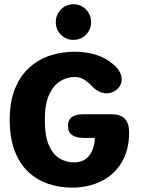

<svg xmlns="http://www.w3.org/2000/svg" viewBox="-20 -867 659 898"><path d="M316.5 10.5Q259 10.5 206.5 -7Q154 -24.5 113.2 -62.2Q72.5 -100 49 -160.5Q25.5 -221 25.5 -307.5Q25.5 -393.5 50.8 -454Q76 -514.5 119 -552.5Q162 -590.5 216.2 -607.8Q270.5 -625 328 -625Q383 -625 428.8 -610.8Q474.5 -596.5 510 -566Q530 -549.5 539.5 -531.5Q549 -513.5 549 -496Q549 -467.5 527.2 -449Q505.5 -430.5 479 -430.5Q460 -430.5 442.8 -439.2Q425.5 -448 413 -461Q399.5 -476.5 378.2 -491.8Q357 -507 329 -507Q294 -507 262 -487.5Q230 -468 209.8 -424.2Q189.5 -380.5 189.5 -307.5Q189.5 -230.5 208.8 -187Q228 -143.5 259.2 -125.5Q290.5 -107.5 326.5 -107.5Q358 -107.5 379 -122Q400 -136.5 411.2 -162.5Q422.5 -188.5 423.5 -222H370Q337 -222 317.5 -235.2Q298 -248.5 298 -277.5Q298 -307 316.8 -319.8Q335.5 -332.5 368.5 -332.5H500.5Q545 -332.5 564.5 -311Q584 -289.5 584 -249Q584 -165 548.8 -107Q513.5 -49 453 -19.2Q392.5 10.5 316.5 10.5ZM323.5 -680.5Q289 -680.5 265 -704.5Q241 -728.5 241 -763.5Q241 -798.5 265 -822.8Q289 -847 323.5 -847Q358 -847 382 -822.8Q406 -798.5 406 -763.5Q406 -728.5 382 -704.5Q358 -680.5 323.5 -680.5Z"/></svg>

Font: Sono Monospace
Style: Bold
Weight: 700
Designer: Tyler Finck
Foundry: Tyler Finck
Version: Version 2.112